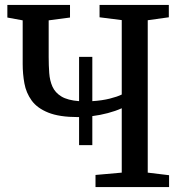

<svg xmlns="http://www.w3.org/2000/svg" viewBox="-20 -763 755 783"><path d="M302.5 -171V-285.5Q300.5 -285.5 298.5 -285.5Q222 -285.5 176.8 -303.8Q131.5 -322 109 -353.2Q86.5 -384.5 79.5 -423Q72.5 -461.5 72.5 -501.5V-680L10 -691.5V-743H265.5V-691.5L178.5 -680V-531Q178.5 -496 180.8 -465Q183 -434 194 -409.5Q205 -385 230.5 -369.5Q256 -354 302.5 -350.5V-531H356.5V-350.5Q396.5 -353 427.5 -360.8Q458.5 -368.5 476.5 -377.5V-681L386 -692.5V-743H668.5V-692.5L582.5 -680.5V-59L669.5 -48.5V0H369.5V-49.5L476.5 -59V-321.5Q451 -310 419.8 -301.8Q388.5 -293.5 356.5 -289.5V-171Z"/></svg>

Font: Merriweather
Style: Regular
Weight: 400
Designer: Eben Sorkin
Foundry: Eben Sorkin
Version: Version 2.100; ttfautohint (v1.7.19-72a1) -l 8 -r 50 -G 200 